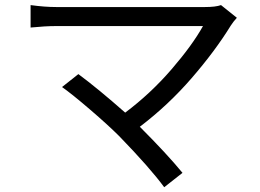

<svg xmlns="http://www.w3.org/2000/svg" viewBox="-20 -705 1040 769"><path d="M865.2 -684.6 928.7 -633.8Q915 -619.1 904.3 -602.5Q841.8 -501 748 -392.6Q654.3 -284.2 540 -197.3Q648.4 -88.9 710.9 -12.7L637.7 44.9Q582 -31.2 458 -159.2Q413.1 -204.1 340.8 -266.1Q268.6 -328.1 228.5 -356.4L293.9 -408.2Q373 -349.6 481.4 -253.9Q583 -330.1 666.5 -426.8Q750 -523.4 793 -600.6H205.1Q161.1 -600.6 102.5 -594.7V-684.6Q159.2 -676.8 205.1 -676.8H800.8Q843.8 -676.8 865.2 -684.6Z"/></svg>

Font: Nasu
Style: Regular
Weight: 400
Designer: Ryoko NISHIZUKA (kana &amp; ideographs); Paul D. Hunt (Latin, Greek &amp; Cyrillic); Wenlong ZHANG (bopomofo); Sandoll C
Version: Version 2014.1215